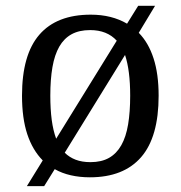

<svg xmlns="http://www.w3.org/2000/svg" viewBox="-20 -596 617 656"><path d="M454.1 -483.9Q487.3 -450.2 504.6 -396.7Q522 -343.3 522 -269Q522 -127.9 462.2 -59.1Q402.3 9.8 287.1 9.8Q252.4 9.8 222.2 2.9Q191.9 -3.9 167 -18.1L130.9 40H71.8L126 -47.9Q91.3 -83 73.2 -137.5Q55.2 -191.9 55.2 -269Q55.2 -409.2 114.5 -477.5Q173.8 -545.9 290 -545.9Q326.2 -545.9 357.2 -538.1Q388.2 -530.3 414.1 -515.1L452.1 -576.2H509.8ZM151.9 -269Q151.9 -223.1 156.7 -186.5Q161.6 -149.9 171.9 -122.1L378.9 -457Q345.7 -493.2 288.1 -493.2Q250.5 -493.2 224.6 -479Q198.7 -464.8 182.6 -436.8Q166.5 -408.7 159.2 -366.7Q151.9 -324.7 151.9 -269ZM424.8 -269Q424.8 -355.5 407.2 -408.2L201.2 -74.2Q216.8 -58.6 238.5 -50.3Q260.3 -42 289.1 -42Q326.7 -42 352.5 -56.6Q378.4 -71.3 394.5 -99.9Q410.6 -128.4 417.7 -170.9Q424.8 -213.4 424.8 -269Z"/></svg>

Font: Droid-TTFautohint Serif
Style: Regular
Weight: 400
Foundry: Ascender Corporation
Version: Version 1.00; ttfautohint (v1.00rc1.4-1a1c-dirty) -l 8 -r 50